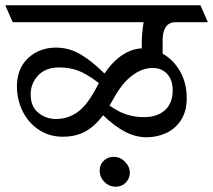

<svg xmlns="http://www.w3.org/2000/svg" viewBox="-50 -590 806 726"><path d="M0 0ZM656 -219Q656 -168 633.5 -134.5Q611 -101 576.5 -86Q542 -71 505 -71Q463 -71 423.5 -91.5Q384 -112 340 -154Q305 -109 269.5 -91Q234 -73 188 -73Q136 -73 96.5 -99.5Q57 -126 35.5 -169.5Q14 -213 14 -263Q14 -331 56.5 -370.5Q99 -410 162 -410Q211 -410 254.5 -384.5Q298 -359 345 -312Q377 -359 413.5 -382.5Q450 -406 486 -407V-426Q486 -461 493 -506H-2L-30 -570H708L736 -506H614Q589 -506 577 -488Q565 -470 565 -441V-387Q606 -364 631 -320Q656 -276 656 -219ZM319 -267 324 -276Q276 -312 244 -323.5Q212 -335 173 -335Q123 -335 94.5 -305Q66 -275 66 -233Q66 -187 95 -163.5Q124 -140 162 -140Q207 -140 244.5 -167Q282 -194 319 -267ZM603 -248Q603 -288 582 -310.5Q561 -333 527 -333Q487 -333 448.5 -303.5Q410 -274 379 -216L364 -191Q399 -166 430.5 -156.5Q462 -147 493 -147Q545 -147 574 -173.5Q603 -200 603 -248ZM441 63Q441 85 425 101Q410 116 388 116Q363 116 345 98Q327 80 327 55Q327 33 342 18Q357 3 380 3Q404 3 422 21Q441 40 441 63Z"/></svg>

Font: Sumana
Style: Regular
Weight: 400
Designer: Cyreal, Alexei Vanyashin (Devanagari), Olga Karpushina (Latin)
Foundry: Cyreal
Version: Version 1.015;PS 001.015;hotconv 1.0.70;makeotf.lib2.5.58329